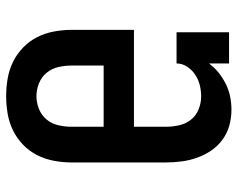

<svg xmlns="http://www.w3.org/2000/svg" viewBox="-96 -688 791 640"><g transform="rotate(90 300.0 -367.5)"><path d="M300 8Q271 8 241.5 3Q212 -2 185.5 -15Q159 -28 137.5 -49Q116 -70 103 -96Q90 -122 84.5 -151.5Q79 -181 79 -210V-418H402V-525Q402 -547 397 -569Q392 -591 378.5 -608Q365 -625 344 -633.5Q323 -642 301 -642Q282 -642 263.5 -637.5Q245 -633 229 -622.5Q213 -612 202 -595.5Q191 -579 191 -560H87V-735H191V-668Q204 -686 221.5 -700Q239 -714 259 -724Q279 -734 301 -738.5Q323 -743 345 -743Q372 -743 397.5 -736Q423 -729 444.5 -713.5Q466 -698 481 -676Q496 -654 505 -629Q514 -604 517.5 -577.5Q521 -551 521 -525V-210Q521 -181 515.5 -151.5Q510 -122 497 -96Q484 -70 462.5 -49Q441 -28 414.5 -15Q388 -2 358.5 3Q329 8 300 8ZM300 -93Q322 -93 343 -101.5Q364 -110 378 -127Q392 -144 397 -166Q402 -188 402 -210V-317H198V-210Q198 -188 203 -166Q208 -144 222 -127Q236 -110 257 -101.5Q278 -93 300 -93Z"/></g></svg>

Font: Iosevka Etoile
Style: Bold
Weight: 700
Designer: Belleve Invis
Foundry: Belleve Invis
Version: Version 28.1.0; ttfautohint (v1.8.4)